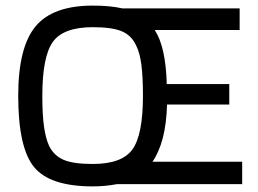

<svg xmlns="http://www.w3.org/2000/svg" viewBox="-20 -657 919 685"><path d="M311 8Q158 8 101.5 -61Q45 -130 45 -315Q45 -488 106.5 -562.5Q168 -637 311 -637Q343 -637 369 -634.5Q395 -632 417 -627H835V-550H532Q552 -519 562.5 -471.5Q573 -424 575 -357H798V-284H576Q574 -216 561 -165.5Q548 -115 524 -80H844V0H397Q376 4 354.5 6Q333 8 311 8ZM155 -137Q172 -102 206.5 -87Q241 -72 311 -72Q415 -72 452.5 -124Q490 -176 490 -315Q490 -383 484.5 -425.5Q479 -468 466 -494Q450 -530 415.5 -545Q381 -560 311 -560Q206 -560 168.5 -507.5Q131 -455 131 -315Q131 -248 137 -205.5Q143 -163 155 -137Z"/></svg>

Font: Blinker
Style: Regular
Weight: 400
Designer: Juergen Huber
Foundry: supertype
Version: Version 1.017;hotconv 1.0.117;makeotfexe 2.5.65602